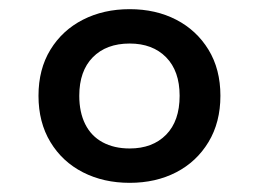

<svg xmlns="http://www.w3.org/2000/svg" viewBox="-20 -755 565 419"><path d="M372 -546Q372 -600 342.5 -630Q313 -660 263 -660Q212 -660 182.5 -630Q153 -600 153 -546Q153 -510 166 -484Q179 -458 204 -444.5Q229 -431 263 -431Q313 -431 342.5 -461Q372 -491 372 -546ZM64 -546Q64 -604 90 -646.5Q116 -689 161 -712Q206 -735 263 -735Q320 -735 364.5 -712Q409 -689 435 -646.5Q461 -604 461 -546Q461 -488 435 -445Q409 -402 364.5 -379Q320 -356 263 -356Q206 -356 161 -379Q116 -402 90 -445Q64 -488 64 -546Z"/></svg>

Font: Roboto Serif 20pt Medium
Style: Regular
Weight: 500
Version: Version 1.008